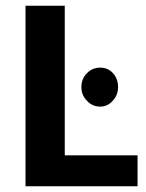

<svg xmlns="http://www.w3.org/2000/svg" viewBox="-20 -650 508 670"><path d="M69 0V-630H206V-108H460V0ZM264 -346C264 -365 270 -381 283 -394C295 -407 311 -414 330 -414C347 -414 362 -408 374 -395C386 -382 392 -365 392 -346C392 -328 386 -312 374 -299C362 -285 347 -278 330 -278C311 -278 295 -285 283 -299C270 -312 264 -328 264 -346Z"/></svg>

Font: Holmes&Hills Bold
Style: Bold
Weight: 500
Designer: Noopur Datye, Girish Dalvi, Yashodeep Gholap, Pallavi Karambelkar
Foundry: Ek Type
Version: ""